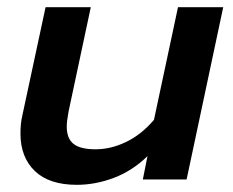

<svg xmlns="http://www.w3.org/2000/svg" viewBox="-20 -500 650 535"><path d="M37 -128Q37 -156 42 -177L107 -480H233L171 -189Q166 -162 166 -147Q166 -114 185 -99Q204 -84 246 -84Q289 -84 331.5 -104.5Q374 -125 409 -166L476 -480H602L500 0H378L391 -65Q349 -24 297.5 -4.5Q246 15 194 15Q117 15 77 -23.5Q37 -62 37 -128Z"/></svg>

Font: Prompt Medium
Style: Italic
Weight: 500
Italic angle: -12°
Designer: Katatrad Team
Foundry: CadsonDemak
Version: Version 1.001